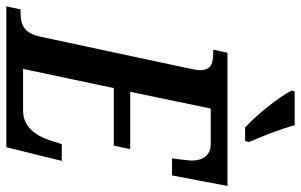

<svg xmlns="http://www.w3.org/2000/svg" viewBox="-214 -776 971 620"><g transform="rotate(90 272.0 -465.5)"><path d="M373 -771H417L420 -784C403 -822 377 -888 366 -931H257L254 -921C276 -878 331 -810 373 -771ZM-18 0H437L481 -179H427L413 -136C398 -92 369 -54 319 -54H184L246 -347H432L443 -400H258L312 -660H426C465 -660 480 -633 480 -598C480 -590 474 -544 473 -535H528L562 -714H132L122 -668H132C165 -668 188 -662 188 -626C188 -617 186 -605 182 -587L80 -110C69 -58 43 -46 3 -46H-8Z"/></g></svg>

Font: Noto Serif Condensed Semi
Style: Italic
Weight: 600
Width: 3
Italic angle: -12°
Designer: Monotype Design Team
Foundry: Monotype Imaging Inc.
Version: Version 1.901